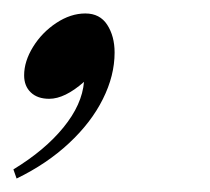

<svg xmlns="http://www.w3.org/2000/svg" viewBox="-43 -134 315 288"><path d="M-18.1 133.8 -22.9 120.1Q24.4 91.3 52.2 57.1Q80.1 22.9 83 -11.2Q54.2 14.2 30.8 14.2Q13.2 14.2 3.2 4.6Q-6.8 -4.9 -6.8 -21Q-6.8 -42 6.6 -63.7Q20 -85.4 41.5 -99.6Q63 -113.8 85 -113.8Q106.9 -113.8 117.9 -96.7Q128.9 -79.6 128.9 -55.2Q128.9 -20.5 111.3 14.6Q93.8 49.8 60.5 80.8Q27.3 111.8 -18.1 133.8Z"/></svg>

Font: TypoPRO Playfair Display SC
Style: Italic
Weight: 400
Italic angle: -14°
Designer: Claus Eggers Sørensen
Foundry: Claus Eggers Sørensen
Version: Version 1.004;PS 001.004;hotconv 1.0.70;makeotf.lib2.5.58329